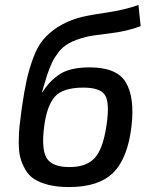

<svg xmlns="http://www.w3.org/2000/svg" viewBox="-20 -746 614 778"><path d="M541 -726 550 -640Q495 -619 422.5 -610.5Q350 -602 327 -596Q288 -586 261 -571.5Q234 -557 217 -534.5Q200 -512 191 -493Q182 -474 171 -442Q169 -436 164.5 -420.5Q160 -405 156 -392.5Q152 -380 150 -372H152Q180 -418 222.5 -445.5Q265 -473 343 -473Q454 -473 490 -412Q526 -351 513 -236Q498 -105 439 -46.5Q380 12 260 12Q212 12 176.5 3Q141 -6 118.5 -20.5Q96 -35 82 -60Q68 -85 62 -108.5Q56 -132 56 -169Q56 -206 59 -234Q62 -262 68 -306Q78 -376 88 -421Q98 -466 114.5 -511Q131 -556 154 -584Q177 -612 212 -635Q247 -658 295 -673Q330 -683 408.5 -694.5Q487 -706 541 -726ZM318 -391Q235 -391 202.5 -354.5Q170 -318 159 -234Q147 -142 169 -105.5Q191 -69 262 -69Q330 -69 364 -106Q398 -143 412 -241Q425 -330 405.5 -360.5Q386 -391 318 -391Z"/></svg>

Font: Exo 2.0 Medium
Style: Italic
Weight: 500
Italic angle: -8°
Designer: Natanael Gama
Version: Version 1.001;PS 001.001;hotconv 1.0.70;makeotf.lib2.5.58329